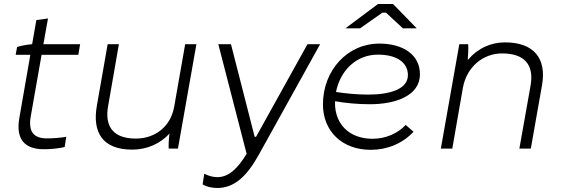

<svg xmlns="http://www.w3.org/2000/svg" viewBox="-20 -740 2791 956"><path d="M192 3C227 4 275 -1 302 -8L310 -59C286 -54 236 -50 208 -51C148 -53 120 -84 133 -160L187 -467H370L379 -520H196L219 -648L161 -640L140 -520C116 -518 86 -513 65 -506L58 -467H131L76 -151C58 -46 104 1 192 3Z M638 5C712 5 777 -24 824 -75C820 -46 819 -17 820 0H866L958 -520H902L847 -207C829 -109 752 -50 656 -50C531 -50 503 -124 518 -210L572 -520H516L462 -212C440 -85 487 5 638 5Z M1062 196C1150 196 1212 133 1270 28L1574 -520H1511L1255 -59H1248L1130 -520H1067L1208 26C1163 100 1118 142 1063 142C1040 142 1019 136 997 125L989 178C1009 191 1039 196 1062 196Z M1826 6C1908 6 1984 -25 2039 -84L2000 -118C1961 -76 1901 -49 1835 -49C1720 -49 1648 -121 1648 -227V-236C1699 -227 1759 -221 1822 -221C1949 -221 2071 -263 2071 -370C2071 -469 1985 -523 1869 -523C1710 -523 1588 -390 1588 -220C1588 -88 1682 6 1826 6ZM2055 -599 1937 -720H1862L1700 -599H1773L1884 -677H1902L1986 -599ZM1653 -282C1674 -388 1753 -468 1862 -468C1952 -468 2011 -431 2011 -366C2011 -295 1920 -269 1813 -269C1755 -269 1700 -275 1653 -282Z M2175 0H2232L2285 -304C2304 -406 2384 -474 2480 -474C2590 -474 2640 -419 2622 -315L2566 0H2623L2679 -317C2702 -448 2639 -529 2495 -529C2425 -529 2360 -501 2309 -441C2311 -472 2313 -500 2311 -520H2267Z"/></svg>

Font: Fixel Display 20240404 Light
Style: Italic
Weight: 300
Italic angle: -10°
Designer: AlfaBravo + MacPaw
Foundry: Kyrylo Tkachov, Marchela Mozhyna, Serhii Makarenko, Maria Weinstein, Zakhar Kryvoshyya
Version: Version 1.211;Glyphs 3.2 (3225)